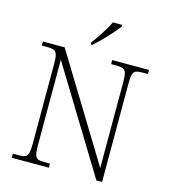

<svg xmlns="http://www.w3.org/2000/svg" viewBox="-132 -1035 1003 1139"><g transform="rotate(15 369.0 -465.5)"><path d="M47 0V-25H84Q109 -25 122 -30.5Q135 -36 140.5 -54.5Q146 -73 146 -109V-606Q146 -643 140.5 -660.5Q135 -678 121.5 -683.5Q108 -689 84 -689H47V-714H181L570 -77V-606Q570 -643 564.5 -660.5Q559 -678 545.5 -683.5Q532 -689 508 -689H473V-714H699V-689H664Q639 -689 625.5 -683.5Q612 -678 607 -660Q602 -642 602 -605V0H567L178 -637V-109Q178 -73 183 -54.5Q188 -36 201.5 -30.5Q215 -25 240 -25H275V0ZM326 -784Q341 -803 358.5 -829Q376 -855 392.5 -882Q409 -909 419 -931H476V-921Q467 -908 450 -888Q433 -868 412.5 -846Q392 -824 372 -804.5Q352 -785 336 -771H326Z"/></g></svg>

Font: Noto Serif Thai ExtraLight
Style: Regular
Weight: 250
Version: Version 2.001